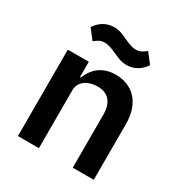

<svg xmlns="http://www.w3.org/2000/svg" viewBox="-171 -865 943 993"><g transform="rotate(30 300.0 -368.5)"><path d="M201.3 0V-345.5C201.3 -401.3 252.8 -428.3 304.7 -428.3C369.7 -428.3 403.4 -389.6 403.4 -315V0H528.8V-333.1C528.8 -458.1 459.2 -528.1 356.9 -528.1C273.4 -528.1 229 -481.2 206.7 -425.4H201.3V-516H76V0ZM119.7 -676.1 165.1 -617.5C185.7 -634.6 201.3 -643.1 223.7 -643.1C246.8 -643.1 269.2 -634.2 299 -620.7C322.8 -609.7 345.5 -598.7 377.1 -598.7C427.9 -598.7 462.7 -626.1 484.7 -659.1L438.9 -717.7C418.3 -700.6 403.1 -691.8 380.3 -691.8C357.6 -691.8 335.2 -701 305.4 -714.5C281.2 -725.5 258.9 -736.9 227.3 -736.9C176.5 -736.9 141.3 -709.5 119.7 -676.1Z"/></g></svg>

Font: Margiela Mono SemiBold
Style: Regular
Weight: 600
Designer: Mike Abbink, Paul van der Laan, Pieter van Rosmalen
Foundry: Bold Monday
Version: Version 2.003 2021